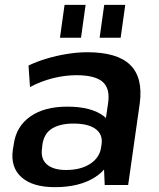

<svg xmlns="http://www.w3.org/2000/svg" viewBox="-20 -765 656 794"><path d="M405 -188 427 -338Q436 -399 404.5 -426.5Q373 -454 296 -454Q248 -454 198.5 -441.5Q149 -429 104 -405L98 -494Q131 -510 172.5 -522.5Q214 -535 258 -542Q302 -549 341 -549Q465 -549 518.5 -496.5Q572 -444 558 -338L510 0H413ZM207 9Q115 9 69 -32Q23 -73 33 -145L37 -169Q47 -242 105 -283Q163 -324 258 -324Q358 -324 409.5 -284.5Q461 -245 451 -173L448 -148Q438 -74 373.5 -32.5Q309 9 207 9ZM253 -62Q314 -62 353 -87.5Q392 -113 398 -155L400 -168Q406 -209 375.5 -231.5Q345 -254 284 -254Q228 -254 194.5 -233Q161 -212 155 -164L154 -153Q147 -109 173.5 -85.5Q200 -62 253 -62ZM334 -745 315 -609H228L247 -745ZM498 -745 479 -609H392L411 -745Z"/></svg>

Font: Pathway Extreme 8pt Thin 12pt SemiBold
Style: Italic
Weight: 600
Italic angle: -8°
Version: Version 1.001;gftools[0.9.26]